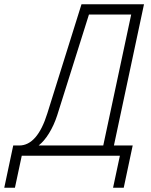

<svg xmlns="http://www.w3.org/2000/svg" viewBox="-88 -730 708 900"><path d="M-68 150 -26 -48H2Q87 -48 134 -199L294 -710H587L446 -48H534L492 150H442L474 0H14L-18 150ZM93 -48H396L527 -662H329L180 -189Q165 -143 142 -105.5Q119 -68 93 -48Z"/></svg>

Font: Geist Mono ExtraLight
Style: Italic
Weight: 200
Italic angle: -12°
Monospace: yes
Designer: Basement.studio, Andrés Briganti, Mateo Zaragoza
Foundry: Basement.studio, Vercel, Andrés Briganti, Guido Ferreyra, Mateo Zaragoza
Version: Version 1.500; ttfautohint (v1.8.4.7-5d5b)